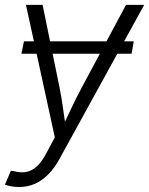

<svg xmlns="http://www.w3.org/2000/svg" viewBox="-31 -561 612 789"><path d="M518.6 -391.1 509.8 -340.3H57.1L67.4 -391.1ZM-10.7 197.8 13.7 140.6 27.3 142.6Q54.2 149.9 77.4 145.5Q100.6 141.1 121.1 122.1Q141.6 103 160.6 66.4L194.3 3.4L75.7 -541H144L213.4 -202.6Q222.7 -157.2 228.5 -112.5Q234.4 -67.9 241.2 -24.4H218.8Q239.7 -67.9 260.5 -112.5Q281.2 -157.2 305.7 -202.6L486.8 -541H561.5L214.4 90.3Q192.9 129.9 167.2 155.8Q141.6 181.6 111.8 194.6Q82 207.5 47.9 207.5Q29.8 207.5 14.4 204.6Q-1 201.7 -10.7 197.8Z"/></svg>

Font: Inter 17pt Light
Style: Italic
Weight: 300
Italic angle: -9.3988°
Version: Version 4.001;git-66647c0bb